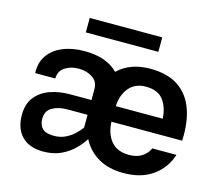

<svg xmlns="http://www.w3.org/2000/svg" viewBox="-100 -819 1075 950"><g transform="rotate(15 437.5 -344.0)"><path d="M618.7 -692.9V-618.7H247.1V-692.9ZM46.9 -142.6Q46.9 -199.7 75.2 -235.1Q103.5 -270.5 149.7 -286.6Q195.8 -302.7 250 -302.7H360.8V-359.4Q360.8 -397 331.3 -416.7Q301.8 -436.5 260.3 -436.5Q218.8 -436.5 189.5 -416.7Q160.2 -397 160.2 -359.4H57.1Q54.7 -412.6 80.8 -450.2Q106.9 -487.8 155 -507.8Q203.1 -527.8 266.6 -527.8Q378.9 -527.8 437.5 -467.8Q500.5 -527.8 602.5 -527.8Q691.9 -527.8 747.1 -490.5Q802.2 -453.1 826.4 -385.3Q850.6 -317.4 846.2 -224.6H483.9Q486.3 -163.1 517.8 -125.7Q549.3 -88.4 609.9 -88.4Q649.4 -88.4 675.8 -105.7Q702.1 -123 713.4 -149.4H836.9Q815.9 -80.6 756.6 -37.6Q697.3 5.4 606 5.4Q531.2 5.4 477.8 -25.1Q424.3 -55.7 395 -111.8Q378.9 -85.4 351.8 -58.3Q324.7 -31.2 285.6 -12.9Q246.6 5.4 194.8 5.4Q124 5.4 85.4 -33.9Q46.9 -73.2 46.9 -142.6ZM484.9 -304.7H725.1Q722.2 -361.8 694.3 -399.2Q666.5 -436.5 604 -436.5Q549.8 -436.5 518.6 -399.7Q487.3 -362.8 484.9 -304.7ZM226.6 -83.5Q259.8 -83.5 286.1 -96.7Q312.5 -109.9 331.3 -128.2Q350.1 -146.5 360.8 -162.1V-227.1H257.3Q212.9 -227.1 181.2 -209.5Q149.4 -191.9 149.4 -150.9Q149.4 -118.2 167.5 -100.8Q185.5 -83.5 226.6 -83.5Z"/></g></svg>

Font: Estedad-FD SemiBold
Style: Regular
Weight: 600
Designer: Amin Abedi
Version: Version 7.3